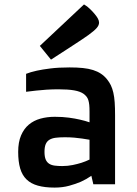

<svg xmlns="http://www.w3.org/2000/svg" viewBox="-20 -831 616 866"><path d="M62 -146Q62 -189.9 75 -220.2Q87.9 -250.5 110.1 -269Q132.3 -287.6 162.4 -295.9Q192.4 -304.2 227.1 -304.2Q262.2 -304.2 290.8 -300.3Q319.3 -296.4 340.3 -291.5Q364.3 -286.1 383.8 -279.3V-327.1Q383.8 -345.2 382.6 -357.7Q381.3 -370.1 378.4 -379.4Q375.5 -388.7 370.4 -395Q365.2 -401.4 357.9 -407.2Q342.3 -418.5 314.9 -423.3Q287.6 -428.2 243.7 -428.2Q215.8 -428.2 189.7 -426.5Q163.6 -424.8 143.1 -422.4Q119.1 -419.9 97.7 -417V-498Q117.2 -505.9 146 -512.2Q170.4 -517.6 207 -522.2Q243.7 -526.9 293.9 -526.9Q327.6 -526.9 353.8 -524.2Q379.9 -521.5 399.9 -515.1Q419.9 -508.8 435.3 -498.5Q450.7 -488.3 462.9 -473.1Q473.1 -460.4 480 -446.3Q486.8 -432.1 491.2 -413.1Q495.6 -394 497.3 -369.4Q499 -344.7 499 -312V0H400.9L392.1 -38.1Q370.6 -22.9 344.7 -11.2Q322.3 -1.5 292.2 6.8Q262.2 15.1 226.1 15.1Q182.1 15.1 150.9 6.3Q119.6 -2.4 99.9 -21.5Q80.1 -40.5 71 -71.3Q62 -102.1 62 -146ZM180.7 -146Q180.7 -124.5 186 -111.8Q191.4 -99.1 201.7 -92.5Q211.9 -85.9 226.8 -84Q241.7 -82 260.7 -82Q285.6 -82 307.9 -86.7Q330.1 -91.3 347.2 -96.7Q366.7 -103 383.8 -111.3V-200.7Q368.2 -203.6 350.1 -206.1Q334.5 -208.5 314.7 -210.2Q294.9 -211.9 272.9 -211.9Q248.5 -211.9 231.2 -209.7Q213.9 -207.5 202.6 -200.4Q191.4 -193.4 186 -180.4Q180.7 -167.5 180.7 -146ZM159.7 -624 358.9 -811Q365.2 -807.6 373 -801.8Q379.9 -796.4 388.4 -788.1Q397 -779.8 407.7 -767.1Q417 -755.9 421.9 -746.6Q426.8 -737.3 426.8 -729Q426.8 -716.8 415.8 -704.3Q404.8 -691.9 379.9 -673.8Q373 -668.9 362.3 -661.6Q351.6 -654.3 338.4 -645.5Q325.2 -636.7 310.5 -627.2Q295.9 -617.7 281.7 -608.4Q248 -586.4 210 -562Z"/></svg>

Font: Doppio One
Style: Regular
Weight: 400
Designer: Szymon Celej
Foundry: Szymon Celej
Version: Version 1.002